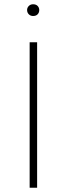

<svg xmlns="http://www.w3.org/2000/svg" viewBox="-20 -880 313 900"><path d="M135 -860Q149 -860 156.5 -852Q164 -844 164 -833Q164 -821 156.5 -813Q149 -805 135 -805Q123 -805 115 -813Q107 -821 107 -833Q107 -844 115 -852Q123 -860 135 -860ZM154 -682V0H119V-682Z"/></svg>

Font: Fira Sans UltraLight
Style: Regular
Weight: 200
Designer: Carrois Corporate & Edenspiekermann AG
Foundry: Carrois Corporate GbR & Edenspiekermann AG
Version: Version 4.106;PS 004.106;hotconv 1.0.70;makeotf.lib2.5.58329